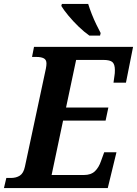

<svg xmlns="http://www.w3.org/2000/svg" viewBox="-58 -951 693 971"><path d="M394 -771Q368 -789 339.5 -816.5Q311 -844 287.5 -872.5Q264 -901 252 -921L255 -931H388Q395 -908 406 -880Q417 -852 429.5 -826.5Q442 -801 451 -784L448 -771ZM-38 0 -26 -51H-3Q24 -51 42.5 -63Q61 -75 68 -108L174 -604Q177 -619 177 -630Q177 -649 163.5 -656Q150 -663 127 -663H104L114 -714H615L579 -533H516L521 -569Q522 -571 522.5 -581Q523 -591 523 -597Q523 -625 511 -636.5Q499 -648 464 -648H327L276 -407H490L476 -341H261L203 -66H367Q402 -66 422 -85Q442 -104 453 -137L469 -181H531L487 0Z"/></svg>

Font: Noto Serif Condensed
Style: Bold Italic
Weight: 700
Width: 3
Italic angle: -12°
Designer: Monotype Design Team
Foundry: Monotype Imaging Inc.
Version: Version 2.014